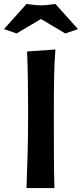

<svg xmlns="http://www.w3.org/2000/svg" viewBox="-63 -950 414 970"><path d="M74 -690C78 -582 79 -481 79 -379C79 -174 74 -128 71 0H212C209 -103 209 -196 209 -356C209 -528 210 -614 217 -700ZM-43 -803 21 -781 144 -854 267 -781 331 -803 217 -930C203 -928 168 -923 144 -923C120 -923 85 -928 71 -930Z"/></svg>

Font: CantoraOne
Style: Regular
Weight: 400
Designer: Pablo Impallari, Rodrigo Fuenzalida
Foundry: Pablo Impallari
Version: Version 1.001